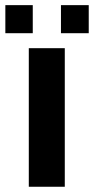

<svg xmlns="http://www.w3.org/2000/svg" viewBox="-39 -712 358 732"><path d="M70.8 0V-528.3H208V0ZM193.4 -585.4V-692.4H299.3V-585.4ZM-18.6 -585.4V-692.4H85.9V-585.4Z"/></svg>

Font: Liberation Sans
Style: Bold
Weight: 700
Designer: Steve Matteson
Foundry: Ascender Corporation
Version: Version 2.1.5